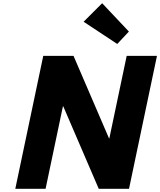

<svg xmlns="http://www.w3.org/2000/svg" viewBox="-20 -1172 994 1192"><path d="M780.2 -976 708 -899 499.1 -1037 614.2 -1152ZM370.7 -512H372.7L593 0H781L954.5 -825H766.5L658.8 -313H656.8L436.5 -825H248.5L75 0H263Z"/></svg>

Font: Hussar
Style: BdOblTwo
Weight: 700
Foundry: Cannot Into Space Fonts
Version: Version 2.00